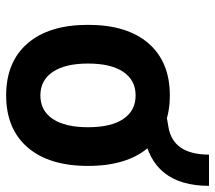

<svg xmlns="http://www.w3.org/2000/svg" viewBox="-58 -638 706 630"><g transform="rotate(90 295.0 -323.0)"><path d="M293 9.8Q183.1 9.8 122.3 -60.5Q61.5 -130.9 61.5 -258.8Q61.5 -387.2 122.3 -457.3Q183.1 -527.3 293 -527.3Q402.8 -527.3 463.6 -457.3Q524.4 -387.2 524.4 -258.8Q524.4 -130.9 463.6 -60.5Q402.8 9.8 293 9.8ZM293 -102.5Q343.3 -102.5 370.4 -143.3Q397.5 -184.1 397.5 -258.8Q397.5 -334 370.4 -374.5Q343.3 -415 293 -415Q243.2 -415 215.8 -374.5Q188.5 -334 188.5 -258.8Q188.5 -184.1 215.8 -143.3Q243.2 -102.5 293 -102.5ZM391.1 -437 366.7 -517.6 396 -522.5Q487.3 -537.6 487.3 -655.8H589.8Q589.8 -470.2 420.4 -441.9Z"/></g></svg>

Font: Caskaydia Cove SemiBold
Style: Regular
Weight: 600
Monospace: yes
Designer: Aaron Bell
Foundry: Saja Typeworks
Version: Version 4.300; ttfautohint (v1.8.3)